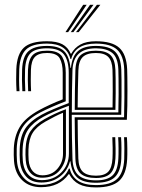

<svg xmlns="http://www.w3.org/2000/svg" viewBox="-20 -780 597 806"><path d="M383 -32.8Q339.2 -32.8 318.6 -51.1Q298 -69.5 296.5 -114.2Q295.2 -152.8 294.5 -199.6Q293.8 -246.5 293.5 -287.8H500.8Q502 -326.8 502.2 -369.4Q502.5 -412 502.2 -445.1Q502 -478.2 501.5 -489.2Q499 -547 471.1 -572Q443.2 -597 382.5 -597Q296 -596.8 278.8 -532.2H275.8Q260.2 -597 177.2 -597Q114.5 -597 88.9 -571.6Q63.2 -546.2 60.8 -489Q60 -467.8 60.1 -444.5Q60.2 -421.2 61.8 -397.2H49.5Q47.8 -425 47.8 -446.6Q47.8 -468.2 48.5 -489.5Q51 -552.2 79.8 -579.5Q108.5 -606.8 177.2 -606.8Q217.8 -606.8 241.4 -594.4Q265 -582 277 -554.5H279Q292.8 -579.5 317.6 -593.1Q342.5 -606.8 382.5 -606.8Q450 -606.8 480.5 -579.5Q511 -552.2 513.8 -489.2Q514.2 -480 514.6 -455.9Q515 -431.8 515 -400.1Q515 -368.5 514.5 -335.9Q514 -303.2 512.5 -277.2H306Q306.2 -237 306.9 -196.9Q307.5 -156.8 308.8 -114.8Q310.2 -75.8 327.5 -59.1Q344.8 -42.5 383 -42.5Q418.5 -42.5 434.4 -59.2Q450.2 -76 452.2 -114.8Q453.2 -135.2 452.9 -159.9Q452.5 -184.5 451.5 -204H463.8Q465 -182.5 465.2 -157.2Q465.5 -132 464.5 -114.2Q462.2 -70.5 443.4 -51.6Q424.5 -32.8 383 -32.8ZM383 -12.8Q329.8 -12.8 305.2 -34Q280.8 -55.2 275.8 -102.8H273.8Q263 -62.2 230.6 -38Q198.2 -13.8 154 -13.8Q111.8 -13.8 89.1 -39.5Q66.5 -65.2 63.5 -105.2Q61.8 -129.5 62.8 -155.2Q64.5 -208 86.2 -240.5Q108 -273 155.5 -298.8Q175.2 -309.5 206.4 -322.6Q237.5 -335.8 268.5 -347.2V-474.8Q268.5 -524.8 248.6 -551Q228.8 -577.2 177.2 -577.2Q128 -577.2 107.5 -556.1Q87 -535 85.2 -487.5Q84.5 -471 84.6 -446.6Q84.8 -422.2 86.2 -397.2H73.8Q72.5 -420.5 72.2 -444.9Q72 -469.2 72.8 -488.2Q75 -542.8 99.4 -565Q123.8 -587.2 177.2 -587.2Q225.5 -587.2 248 -566.4Q270.5 -545.5 275.8 -495.2H277.8Q282.8 -544 307.4 -565.6Q332 -587.2 382.5 -587.2Q438.5 -587.2 462.8 -563.6Q487 -540 489.2 -487.8Q489.8 -475.5 490.1 -444.9Q490.5 -414.2 490.2 -375Q490 -335.8 488.8 -298H281.2Q281.2 -253.8 282 -204.9Q282.8 -156 284.2 -113.8Q285.8 -64.2 310.2 -43.5Q334.8 -22.8 383 -22.8Q431 -22.8 452.8 -43.9Q474.5 -65 476.8 -113.8Q477.8 -131 477.6 -156.8Q477.5 -182.5 476 -204H488.2Q489.8 -183.2 489.9 -156.9Q490 -130.5 489.2 -113.2Q486.5 -60 462.1 -36.4Q437.8 -12.8 383 -12.8ZM281.5 -308.2H476.8Q477.8 -346.5 477.9 -383.6Q478 -420.8 477.6 -449Q477.2 -477.2 476.8 -488.5Q474.8 -539 450.9 -558.1Q427 -577.2 382.5 -577.2Q287.5 -577.2 284.2 -485.5Q283 -444.5 282.2 -398.4Q281.5 -352.2 281.5 -308.2ZM152.2 5.8Q103.5 5.8 73.2 -23.4Q43 -52.5 38.8 -104Q37 -129 38 -156.8Q40 -208.5 63 -247.1Q86 -285.8 145 -318Q164 -328.5 189.5 -340.2Q215 -352 243.2 -363V-474.8Q243.2 -513.2 230.6 -535.4Q218 -557.5 177.2 -557.5Q142.2 -557.5 126.6 -541.2Q111 -525 109.8 -486.5Q109.2 -469.8 109.2 -446.1Q109.2 -422.5 110.5 -397.2H98.2Q95.8 -447.2 97.5 -487Q99.2 -529.5 116.9 -548.4Q134.5 -567.2 177.2 -567.2Q226.5 -567.2 241.2 -541.4Q256 -515.5 256 -475V-354.8Q226.2 -343.5 198.4 -331.2Q170.5 -319 150.2 -308.5Q98.2 -281.5 75.2 -246.2Q52.2 -211 50.2 -156Q49.5 -127.8 51.2 -104.5Q54.5 -60 80.9 -32Q107.2 -4 153.5 -4Q193.8 -4 224.8 -22.1Q255.8 -40.2 269.2 -72.2H272.8Q280.5 -39 307.6 -21Q334.8 -3 383 -3Q444 -3 471.4 -28.6Q498.8 -54.2 501.5 -112.2Q502.2 -129.2 502.1 -156.4Q502 -183.5 500.8 -204H512.8Q514.2 -183.8 514.5 -156.8Q514.8 -129.8 513.8 -111.5Q510.5 -48.5 480.2 -20.9Q450 6.8 383 6.8Q338 6.8 311.8 -6.9Q285.5 -20.5 270.5 -49H268.5Q229.8 5.8 152.2 5.8ZM464.5 -318.8H293.8Q293.8 -357.5 294.6 -403.5Q295.5 -449.5 296.5 -484.5Q298 -531 319.2 -549.1Q340.5 -567.2 382.5 -567.2Q424.8 -567.2 443.8 -548.6Q462.8 -530 464.5 -487Q465 -476.8 465.4 -450.1Q465.8 -423.5 465.6 -388.8Q465.5 -354 464.5 -318.8ZM306 -329H452.5Q453.2 -363.5 453.2 -396.6Q453.2 -429.8 452.9 -454.4Q452.5 -479 452.2 -487.8Q450.8 -524.2 434.6 -540.9Q418.5 -557.5 382.5 -557.5Q345 -557.5 327.6 -540.8Q310.2 -524 309 -484.2Q307.8 -445.5 307 -406.6Q306.2 -367.8 306 -329ZM156.2 -23.8Q204.8 -23.8 237 -55.8Q269.2 -87.8 269.2 -136V-336Q238.8 -325 209.6 -312.5Q180.5 -300 160.8 -289Q119.2 -266.2 98.2 -236.1Q77.2 -206 75 -154.5Q73.8 -129.5 75.8 -105.8Q79.2 -66.5 100.4 -45.1Q121.5 -23.8 156.2 -23.8ZM157.2 -34Q126.5 -34 108.5 -53.5Q90.5 -73 88 -107.5Q86.2 -130.8 87.2 -152.8Q89 -201.2 108.1 -229.4Q127.2 -257.5 166 -279.5Q186.5 -291 209.5 -301.9Q232.5 -312.8 256.8 -321.5V-135.2Q256.8 -97.5 231.4 -65.8Q206 -34 157.2 -34ZM158 -44Q197.2 -44 220.9 -71.4Q244.5 -98.8 244.5 -134.8V-306.5Q227.8 -300 208.9 -290.2Q190 -280.5 171 -269.8Q132.8 -248 116.8 -221.6Q100.8 -195.2 99.5 -152.5Q98.8 -129.8 100.2 -108.2Q102.5 -78.2 117.6 -61.1Q132.8 -44 158 -44ZM254.8 -645 329.2 -759.8H343.8L266 -645ZM299 -645 386.8 -759.8H401.2L310.2 -645ZM277 -645 358 -759.8H372.5L288 -645Z"/></svg>

Font: Big Shoulders Inline Text Light
Style: Regular
Weight: 300
Designer: Patric King
Foundry: XO Type Co
Version: Version 1.000